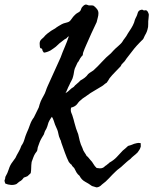

<svg xmlns="http://www.w3.org/2000/svg" viewBox="-45 -766 673 842"><path d="M242.2 -357.4Q252.9 -363.3 260.3 -371.1Q267.6 -378.9 278.3 -384.8Q284.2 -392.6 292.5 -398.9Q300.8 -405.3 307.6 -413.1Q318.4 -418.9 326.7 -425.3Q335 -431.6 341.8 -441.4Q348.6 -447.3 354 -450.2Q359.4 -453.1 364.3 -457Q383.8 -474.6 401.9 -494.6Q419.9 -514.6 441.4 -532.2Q446.3 -538.1 451.7 -543.5Q457 -548.8 461.9 -553.7Q467.8 -558.6 473.6 -564Q479.5 -569.3 485.4 -575.2Q490.2 -580.1 493.2 -585.4Q496.1 -590.8 501 -596.7Q504.9 -601.6 508.8 -607.4Q512.7 -613.3 515.6 -619.1Q523.4 -630.9 530.8 -642.6Q538.1 -654.3 543 -667Q546.9 -681.6 549.3 -685.5Q551.8 -689.5 553.7 -694.3Q556.6 -700.2 558.1 -706.5Q559.6 -712.9 563.5 -717.8Q567.4 -721.7 574.2 -723.1Q581.1 -724.6 585.9 -719.7Q594.7 -722.7 599.1 -719.2Q603.5 -715.8 606.4 -707Q608.4 -702.1 607.4 -697.3Q606.4 -692.4 606.4 -685.5Q604.5 -672.9 605 -660.2Q605.5 -647.5 601.6 -635.7Q600.6 -631.8 599.1 -627.9Q597.7 -624 595.7 -620.1Q591.8 -612.3 589.8 -609.4Q587.9 -606.4 586.9 -603Q585.9 -599.6 584 -596.7Q582 -592.8 577.6 -589.4Q573.2 -585.9 569.3 -581.1Q555.7 -567.4 543.9 -553.2Q532.2 -539.1 521.5 -524.4Q511.7 -512.7 509.8 -509.3Q507.8 -505.9 504.9 -502Q502 -497.1 497.6 -493.2Q493.2 -489.3 489.3 -484.4Q487.3 -482.4 486.3 -479.5Q485.4 -476.6 483.4 -474.6Q471.7 -461.9 459 -449.2Q446.3 -436.5 435.5 -422.9Q432.6 -418 429.7 -413.1Q426.8 -408.2 422.9 -403.3Q419.9 -401.4 416 -398.9Q412.1 -396.5 407.2 -391.6Q405.3 -389.6 402.3 -388.2Q399.4 -386.7 396.5 -384.8Q385.7 -377.9 374.5 -371.6Q363.3 -365.2 352.5 -358.4Q343.8 -351.6 334.5 -345.7Q325.2 -339.8 317.4 -334Q302.7 -323.2 294.4 -311Q286.1 -298.8 266.6 -293.9Q263.7 -280.3 268.1 -270.5Q272.5 -260.7 274.4 -252.9Q276.4 -248 277.8 -241.7Q279.3 -235.4 281.2 -228.5Q284.2 -219.7 286.1 -211.4Q288.1 -203.1 292 -193.4Q293.9 -189.5 294.9 -185.5Q295.9 -181.6 297.9 -177.7Q299.8 -169.9 301.3 -163.1Q302.7 -156.2 304.7 -148.4Q308.6 -132.8 316.4 -117.2Q319.3 -106.4 325.2 -98.1Q331.1 -89.8 335 -82Q339.8 -79.1 343.3 -74.2Q346.7 -69.3 350.6 -65.4Q359.4 -56.6 364.7 -46.9Q370.1 -37.1 378.9 -29.3Q385.7 -28.3 392.6 -27.8Q399.4 -27.3 406.2 -30.3Q410.2 -32.2 413.6 -35.6Q417 -39.1 420.9 -41Q424.8 -44.9 428.7 -47.4Q432.6 -49.8 434.6 -52.7Q454.1 -63.5 466.8 -77.1Q479.5 -90.8 493.2 -105.5Q500 -110.4 505.4 -115.7Q510.7 -121.1 516.6 -126Q531.2 -129.9 537.1 -132.8Q543 -135.7 548.8 -136.7Q555.7 -138.7 562 -139.2Q568.4 -139.6 573.2 -136.7Q571.3 -132.8 572.3 -128.4Q573.2 -124 571.3 -120.1Q569.3 -113.3 565.9 -108.4Q562.5 -103.5 558.6 -97.7Q550.8 -89.8 542 -83Q533.2 -76.2 526.4 -68.4Q516.6 -61.5 509.3 -54.7Q502 -47.9 494.1 -41Q486.3 -33.2 478 -27.3Q469.7 -21.5 461.9 -13.7Q447.3 0 433.1 15.6Q418.9 31.2 402.3 43Q390.6 55.7 377.9 55.7Q373 53.7 368.2 52.7Q363.3 51.8 358.4 49.8Q343.8 39.1 328.1 30.8Q312.5 22.5 303.7 4.9Q295.9 -1 290.5 -9.8Q285.2 -18.6 280.3 -29.3Q277.3 -32.2 273.9 -35.6Q270.5 -39.1 268.6 -43.9Q264.6 -45.9 262.2 -49.3Q259.8 -52.7 256.8 -55.7Q248 -73.2 239.7 -96.2Q231.4 -119.1 225.6 -135.7Q224.6 -138.7 223.6 -141.6Q222.7 -144.5 221.7 -149.4Q219.7 -152.3 218.8 -154.8Q217.8 -157.2 216.8 -160.2Q213.9 -166 212.4 -173.3Q210.9 -180.7 209 -188.5Q207 -196.3 203.1 -204.1Q199.2 -211.9 196.3 -219.7Q193.4 -228.5 190.4 -237.3Q187.5 -246.1 182.6 -253.9Q168.9 -235.4 166 -223.6Q163.1 -211.9 158.2 -201.2Q151.4 -190.4 150.4 -186Q149.4 -181.6 147.5 -176.8Q142.6 -168.9 137.7 -160.6Q132.8 -152.3 128.9 -142.6Q127 -137.7 125.5 -133.3Q124 -128.9 122.1 -124Q120.1 -119.1 119.6 -113.8Q119.1 -108.4 117.2 -103.5Q115.2 -100.6 113.3 -98.1Q111.3 -95.7 109.4 -92.8Q104.5 -85 101.1 -75.7Q97.7 -66.4 93.8 -55.7Q91.8 -41 91.8 -29.8Q91.8 -18.6 89.8 -6.8Q83 -1 80.6 2Q78.1 4.9 75.2 6.8Q71.3 8.8 67.9 9.8Q64.5 10.7 59.6 12.7Q50.8 24.4 46.9 26.4Q43 28.3 39.1 31.2Q36.1 33.2 33.2 36.1Q30.3 39.1 27.3 41Q16.6 45.9 2.9 44.9Q-10.7 43.9 -21.5 39.1Q-23.4 34.2 -23.9 32.7Q-24.4 31.2 -25.4 26.4Q-21.5 16.6 -21.5 9.8Q-11.7 -6.8 -6.3 -24.4Q-1 -42 9.8 -55.7Q13.7 -60.5 16.1 -64.5Q18.6 -68.4 22.5 -73.2Q28.3 -85.9 36.1 -99.1Q43.9 -112.3 48.8 -127Q57.6 -138.7 62 -154.3Q66.4 -169.9 72.3 -183.6Q80.1 -200.2 86.4 -218.8Q92.8 -237.3 103.5 -251Q108.4 -261.7 114.3 -272.9Q120.1 -284.2 125 -294.9Q127 -301.8 128.9 -308.6Q130.9 -315.4 133.8 -322.3Q136.7 -328.1 139.6 -334Q142.6 -339.8 146.5 -346.7Q152.3 -356.4 155.8 -367.2Q159.2 -377.9 164.1 -388.7Q177.7 -419.9 192.4 -451.2Q207 -482.4 220.7 -513.7Q229.5 -538.1 239.3 -560.5Q249 -583 256.8 -606.4Q253.9 -606.4 251 -603Q248 -599.6 246.1 -597.7Q241.2 -595.7 237.3 -592.8Q233.4 -589.8 228.5 -585.9Q215.8 -577.1 200.2 -561.5Q195.3 -557.6 189 -553.2Q182.6 -548.8 176.8 -544.9Q160.2 -536.1 147.5 -535.2Q140.6 -543.9 141.1 -545.4Q141.6 -546.9 140.6 -548.8Q137.7 -554.7 134.3 -554.2Q130.9 -553.7 129.9 -560.5Q128.9 -567.4 128.9 -574.2Q128.9 -581.1 130.9 -585.9Q132.8 -589.8 137.2 -594.2Q141.6 -598.6 146.5 -602.5Q154.3 -612.3 163.1 -619.1Q178.7 -631.8 197.3 -641.6Q203.1 -646.5 211.4 -651.4Q219.7 -656.2 226.6 -660.2Q234.4 -664.1 243.2 -666Q252 -668 257.8 -670.9Q262.7 -673.8 269 -683.1Q275.4 -692.4 279.3 -696.3Q289.1 -707 295.9 -710Q302.7 -712.9 306.6 -717.8Q309.6 -721.7 311 -727.1Q312.5 -732.4 316.4 -736.3Q323.2 -744.1 328.6 -745.6Q334 -747.1 344.7 -742.2Q352.5 -742.2 358.4 -742.2Q364.3 -742.2 366.2 -740.2Q372.1 -736.3 379.4 -727.5Q386.7 -718.8 386.7 -708Q386.7 -698.2 383.8 -688.5Q380.9 -678.7 378.9 -668.9Q367.2 -644.5 355.5 -619.1Q343.8 -593.8 333 -568.4Q329.1 -560.5 326.2 -552.7Q323.2 -544.9 320.3 -537.1Q318.4 -532.2 318.4 -527.3Q318.4 -522.5 313.5 -519.5Q305.7 -509.8 302.7 -502.9Q299.8 -496.1 294.9 -491.2Q292 -484.4 289.1 -478.5Q286.1 -472.7 283.2 -465.8Q280.3 -457 279.3 -448.7Q278.3 -440.4 275.4 -429.7Q273.4 -420.9 268.1 -411.6Q262.7 -402.3 258.8 -392.6Q253.9 -383.8 250.5 -375Q247.1 -366.2 242.2 -357.4Z"/></svg>

Font: Seaweed Script
Style: Regular
Weight: 400
Designer: Squid
Foundry: Font Diner, Inc DBA Neapolitan
Version: Version 1.000